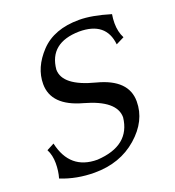

<svg xmlns="http://www.w3.org/2000/svg" viewBox="-130 -806 839 919"><g transform="rotate(-20 289.5 -346.5)"><path d="M196.3 9.8Q105.5 9.8 25.9 -22Q36.1 -56.6 36.1 -96.7Q36.1 -137.7 20 -168.5L58.1 -188.5Q90.3 -43.9 229.5 -43.9Q398.9 -53.7 414.1 -192.9Q414.1 -278.3 258.8 -321.3Q108.9 -362.3 108.9 -472.7Q108.9 -556.6 178 -629.9Q247.1 -703.1 375 -703.1Q439.9 -703.1 533.2 -674.8Q529.3 -651.4 529.3 -629.9Q529.3 -585.9 546.9 -552.2L504.9 -531.2Q492.7 -650.4 356 -650.4Q204.1 -647.5 191.9 -516.6Q191.9 -433.6 350.1 -393.1Q501.5 -354 501.5 -242.2Q501.5 -143.1 413.8 -66.7Q326.2 9.8 196.3 9.8Z"/></g></svg>

Font: Kelvinch
Style: Italic
Weight: 400
Italic angle: -10°
Designer: Paul James Miller
Foundry: High-Logic / Made with FontCreator
Version: Version 3.40;July 22, 2017;FontCreator 11.0.0.2388 64-bit